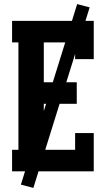

<svg xmlns="http://www.w3.org/2000/svg" viewBox="-20 -837 540 938"><path d="M39 0V-105H70V-630H39V-735H438V-548H347V-630H194V-435H355V-330H194V-105H347V-187H438V0ZM143 81 82 65 357 -817 418 -801Z"/></svg>

Font: Iosevka Slab Extrabold
Style: Regular
Weight: 800
Monospace: yes
Designer: Belleve Invis
Foundry: Belleve Invis
Version: Version 11.1.1; ttfautohint (v1.8.3)